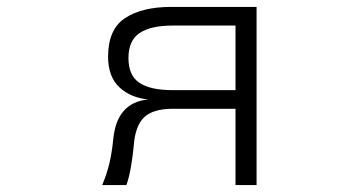

<svg xmlns="http://www.w3.org/2000/svg" viewBox="-20 -496 1040 556"><path d="M662 -235V-422H480Q417 -422 384.5 -400.5Q352 -379 352 -328Q352 -277 384 -256Q416 -235 479 -235ZM723 40H662V-181H480Q423 -181 397 -156Q371 -131 367 -71Q365 -48 359.5 -15Q354 18 346 40H276Q290 6 297 -24Q304 -54 308 -93Q318 -199 409 -208Q358 -213 325.5 -243.5Q293 -274 293 -332Q293 -411 342 -443.5Q391 -476 476 -476H723Z"/></svg>

Font: NanumGothicCoding
Style: Regular
Weight: 400
Monospace: yes
Designer: Kwon Bruce; Nicolas Noh; Sung-woo Choi; Go-un Cha; Soo-hyun Park;
Foundry: NHN Corporation
Version: Version 2.000;PS 1;hotconv 1.0.49;makeotf.lib2.0.14853